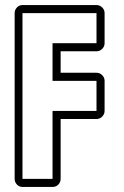

<svg xmlns="http://www.w3.org/2000/svg" viewBox="-20 -740 492 760"><path d="M220 -269V-32Q220 -19 211 -9.5Q202 0 188 0H69Q56 0 47 -9.5Q38 -19 38 -32V-688Q38 -701 47 -710.5Q56 -720 69 -720H362Q375 -720 384.5 -710.5Q394 -701 394 -688V-569Q394 -556 384.5 -546.5Q375 -537 362 -537H220V-452H362Q375 -452 384.5 -442.5Q394 -433 394 -420V-301Q394 -288 384.5 -278.5Q375 -269 362 -269ZM362 -301V-420H188V-569H362V-688H69V-32H188V-301Z"/></svg>

Font: Lichte PostBus
Style: Regular
Weight: 400
Designer: Peter Wiegel
Version: Version 1.001